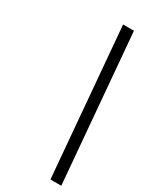

<svg xmlns="http://www.w3.org/2000/svg" viewBox="-196 -776 671 843"><g transform="rotate(30 139.5 -354.5)"><path d="M215 -729 279 20H224L160 -729Z"/></g></svg>

Font: Miedinger
Style: Italic
Weight: 400
Italic angle: -13°
Version: Version 001.000